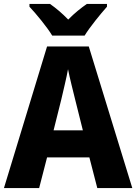

<svg xmlns="http://www.w3.org/2000/svg" viewBox="-20 -951 689 971"><path d="M244 -771H408C434 -814 489 -881 521 -917V-931H419C389 -910 357 -885 325 -852C293 -885 263 -910 233 -931H129V-917C163 -881 219 -813 244 -771ZM472 0H649L429 -716H218L0 0H178L218 -155H432ZM360 -448 399 -292H251L290 -448C299 -488 317 -560 324 -601C332 -560 350 -488 360 -448Z"/></svg>

Font: Noto Sans Myanmar SemiCondensed ExtraBold
Style: Regular
Weight: 800
Width: 4
Designer: Monotype Design Team
Foundry: Monotype Imaging Inc.
Version: Version 2.107